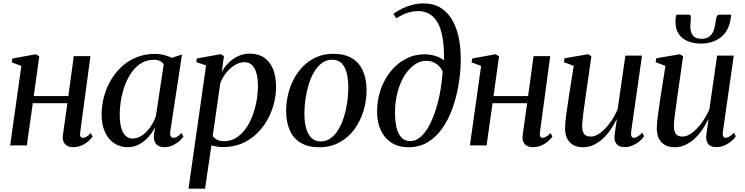

<svg xmlns="http://www.w3.org/2000/svg" viewBox="-20 -851 4360 1124"><path d="M449.5 -77Q447 -58.5 451.8 -51.2Q456.5 -44 464 -44Q473 -44 484.8 -50Q496.5 -56 511.5 -72L522.5 -51Q513.5 -39 497.5 -24.5Q481.5 -10 458.5 0.2Q435.5 10.5 406.5 10.5Q388.5 10.5 374.2 3.2Q360 -4 352.5 -19.8Q345 -35.5 348.5 -61.5L374.5 -247H172L137 0H39.5L105 -465L49 -486L53 -508.5L190 -533.5L210 -521L177.5 -288.5H380L412 -522.5H509.5Z M977 -83Q974 -61 979.8 -52.5Q985.5 -44 996 -44Q1005.5 -44 1017.2 -51Q1029 -58 1042.5 -72.5L1054 -51.5Q1047 -41.5 1031.5 -26.8Q1016 -12 993 -0.8Q970 10.5 941.5 10.5Q909.5 10.5 893.8 -8.5Q878 -27.5 881 -61.5L888.5 -108Q874 -77.5 850.2 -50.5Q826.5 -23.5 795.5 -6.5Q764.5 10.5 728.5 10.5Q682 10.5 647.5 -12.8Q613 -36 594 -79Q575 -122 575 -181.5Q575 -232 588.2 -283Q601.5 -334 627.5 -379.2Q653.5 -424.5 691.2 -459.8Q729 -495 778.2 -515.2Q827.5 -535.5 887 -535.5Q914 -535.5 939.5 -529.2Q965 -523 986 -512.5L1045.5 -532ZM938.5 -475.5Q930.5 -487 915.8 -494Q901 -501 880.5 -501Q840 -501 808 -481.8Q776 -462.5 752.2 -429.5Q728.5 -396.5 712.5 -354.8Q696.5 -313 688.8 -267.8Q681 -222.5 681 -179Q681 -130.5 690.5 -99.8Q700 -69 717 -54.5Q734 -40 756 -40Q778 -40 798.5 -50.5Q819 -61 837.2 -79.5Q855.5 -98 870 -122Q884.5 -146 893 -173Z M1083.5 253.5 1186.5 -468 1129 -487.5 1133 -509 1272.5 -534 1291 -522.5 1278 -429Q1294.5 -460.5 1319.5 -484.8Q1344.5 -509 1375.5 -523Q1406.5 -537 1440 -537Q1492 -537 1526.8 -513.2Q1561.5 -489.5 1578.8 -445.5Q1596 -401.5 1596 -341.5Q1596 -291 1582.5 -240.8Q1569 -190.5 1543 -145.5Q1517 -100.5 1479.5 -65.2Q1442 -30 1393.2 -10Q1344.5 10 1285.5 10Q1268.5 10 1251 7.2Q1233.5 4.5 1217.5 0.5L1180.5 253.5ZM1225 -54Q1235 -41 1251.8 -32.8Q1268.5 -24.5 1292 -24.5Q1331.5 -24.5 1363 -44.5Q1394.5 -64.5 1418.5 -98Q1442.5 -131.5 1458.2 -173.5Q1474 -215.5 1482 -260.8Q1490 -306 1490 -348.5Q1490 -392.5 1481 -423.5Q1472 -454.5 1454.5 -470.8Q1437 -487 1411 -487Q1383 -487 1354.5 -469.8Q1326 -452.5 1303.5 -424.2Q1281 -396 1269.5 -363.5Z M1931.5 -536Q1996 -536 2039 -510.8Q2082 -485.5 2103.8 -438Q2125.5 -390.5 2126 -323Q2126 -259.5 2107.2 -199.5Q2088.5 -139.5 2053 -92Q2017.5 -44.5 1966 -16.8Q1914.5 11 1849 11Q1785 11 1741.8 -14.2Q1698.5 -39.5 1677 -87.2Q1655.5 -135 1655 -200.5Q1655 -265.5 1674 -325.8Q1693 -386 1728.8 -433.5Q1764.5 -481 1816 -508.5Q1867.5 -536 1931.5 -536ZM1924.5 -501.5Q1891 -501.5 1864.8 -482.2Q1838.5 -463 1819 -430Q1799.5 -397 1787 -356Q1774.5 -315 1768.2 -271Q1762 -227 1762 -186Q1762 -131.5 1773.5 -95.2Q1785 -59 1806.2 -41Q1827.5 -23 1857.5 -23Q1890.5 -23 1916.8 -42.5Q1943 -62 1962.2 -94.8Q1981.5 -127.5 1994 -168.2Q2006.5 -209 2012.8 -252.5Q2019 -296 2019 -336.5Q2019 -385.5 2009.8 -422.5Q2000.5 -459.5 1980 -480.5Q1959.5 -501.5 1924.5 -501.5Z M2371 11Q2312.5 11 2271.5 -15.5Q2230.5 -42 2209 -89Q2187.5 -136 2187.5 -197.5Q2187.5 -266 2208.5 -326.5Q2229.5 -387 2267.2 -433.5Q2305 -480 2355.5 -506.5Q2406 -533 2465 -533Q2498.5 -533 2529.5 -523.2Q2560.5 -513.5 2579 -498Q2580.5 -573.5 2571.2 -628.2Q2562 -683 2542.5 -717.8Q2523 -752.5 2494.2 -769.2Q2465.5 -786 2428 -786Q2396 -786 2365.2 -775.8Q2334.5 -765.5 2300.5 -744L2283 -769.5Q2308 -788.5 2337.2 -802.2Q2366.5 -816 2396.8 -823.5Q2427 -831 2457.5 -831Q2521.5 -831 2564.5 -802.2Q2607.5 -773.5 2633.2 -723.8Q2659 -674 2669.2 -611Q2679.5 -548 2677 -479Q2675 -412.5 2662.5 -343.5Q2650 -274.5 2626.8 -211.2Q2603.5 -148 2567.8 -97.8Q2532 -47.5 2483.2 -18.2Q2434.5 11 2371 11ZM2382 -25Q2414.5 -25 2442.5 -49.8Q2470.5 -74.5 2493 -116.8Q2515.5 -159 2532 -212Q2548.5 -265 2558.5 -322.5Q2568.5 -380 2571 -434.5Q2564 -449.5 2550.5 -463.5Q2537 -477.5 2518 -486.2Q2499 -495 2475.5 -495Q2445.5 -495 2418.2 -479.5Q2391 -464 2368 -436.2Q2345 -408.5 2328 -370.5Q2311 -332.5 2301.8 -286.8Q2292.5 -241 2292.5 -190.5Q2292.5 -144 2301 -106.2Q2309.5 -68.5 2329.2 -46.8Q2349 -25 2382 -25Z M3141 -77Q3138.5 -58.5 3143.2 -51.2Q3148 -44 3155.5 -44Q3164.5 -44 3176.2 -50Q3188 -56 3203 -72L3214 -51Q3205 -39 3189 -24.5Q3173 -10 3150 0.2Q3127 10.5 3098 10.5Q3080 10.5 3065.8 3.2Q3051.5 -4 3044 -19.8Q3036.5 -35.5 3040 -61.5L3066 -247H2863.5L2828.5 0H2731L2796.5 -465L2740.5 -486L2744.5 -508.5L2881.5 -533.5L2901.5 -521L2869 -288.5H3071.5L3103.5 -522.5H3201Z M3392.5 11Q3360.5 11 3337.2 -1.5Q3314 -14 3301 -38.5Q3288 -63 3288 -100.5Q3288 -114.5 3290.2 -138.5Q3292.5 -162.5 3296.2 -189.8Q3300 -217 3303.8 -241.5Q3307.5 -266 3309.5 -281L3338.5 -465.5L3281 -487L3285 -510L3423.5 -533.5L3442 -521.5L3407.5 -280.5Q3405.5 -262.5 3402 -239.2Q3398.5 -216 3395.5 -192.5Q3392.5 -169 3390.2 -148.8Q3388 -128.5 3388 -116.5Q3388 -93 3393.5 -78.5Q3399 -64 3410.2 -57.8Q3421.5 -51.5 3438.5 -51.5Q3465 -51.5 3494 -73Q3523 -94.5 3550 -131Q3577 -167.5 3596 -212L3641 -525.5H3738.5L3675 -81Q3672.5 -63.5 3676.5 -53.8Q3680.5 -44 3690.5 -44Q3700 -44 3712.5 -51.2Q3725 -58.5 3740 -74L3750.5 -53Q3742.5 -40.5 3725.8 -25.8Q3709 -11 3686.2 -0.5Q3663.5 10 3636.5 10Q3603 10 3589.8 -7.5Q3576.5 -25 3577 -49Q3577 -52.5 3578.5 -64.2Q3580 -76 3582.2 -92Q3584.5 -108 3587 -124.2Q3589.5 -140.5 3591 -152L3589.5 -152.5Q3573.5 -119.5 3553 -90Q3532.5 -60.5 3507.8 -38Q3483 -15.5 3454.2 -2.2Q3425.5 11 3392.5 11Z M3929.5 11Q3897.5 11 3874.2 -1.5Q3851 -14 3838 -38.5Q3825 -63 3825 -100.5Q3825 -114.5 3827.2 -138.5Q3829.5 -162.5 3833.2 -189.8Q3837 -217 3840.8 -241.5Q3844.5 -266 3846.5 -281L3875.5 -465.5L3818 -487L3822 -510L3960.5 -533.5L3979 -521.5L3944.5 -280.5Q3942.5 -262.5 3939 -239.2Q3935.5 -216 3932.5 -192.5Q3929.5 -169 3927.2 -148.8Q3925 -128.5 3925 -116.5Q3925 -93 3930.5 -78.5Q3936 -64 3947.2 -57.8Q3958.5 -51.5 3975.5 -51.5Q4002 -51.5 4031 -73Q4060 -94.5 4087 -131Q4114 -167.5 4133 -212L4178 -525.5H4275.5L4212 -81Q4209.5 -63.5 4213.5 -53.8Q4217.5 -44 4227.5 -44Q4237 -44 4249.5 -51.2Q4262 -58.5 4277 -74L4287.5 -53Q4279.5 -40.5 4262.8 -25.8Q4246 -11 4223.2 -0.5Q4200.5 10 4173.5 10Q4140 10 4126.8 -7.5Q4113.5 -25 4114 -49Q4114 -52.5 4115.5 -64.2Q4117 -76 4119.2 -92Q4121.5 -108 4124 -124.2Q4126.5 -140.5 4128 -152L4126.5 -152.5Q4110.5 -119.5 4090 -90Q4069.5 -60.5 4044.8 -38Q4020 -15.5 3991.2 -2.2Q3962.5 11 3929.5 11ZM4013 -765Q4021.5 -765 4023.2 -757.2Q4025 -749.5 4024 -737.5Q4024 -730 4022.8 -720.2Q4021.5 -710.5 4021.5 -703Q4019.5 -669.5 4034 -646.8Q4048.5 -624 4086.5 -624Q4117 -624 4134 -638Q4151 -652 4159 -675.5Q4167 -699 4169.5 -727.5Q4171 -742.5 4176 -753.8Q4181 -765 4191.5 -765H4260Q4260 -761 4259.5 -755.8Q4259 -750.5 4257 -739Q4245.5 -668 4199 -632Q4152.5 -596 4083 -596Q4038.5 -596 4004 -611Q3969.5 -626 3950.8 -656.2Q3932 -686.5 3934.5 -733Q3935 -741 3936.2 -749.2Q3937.5 -757.5 3940 -765Z"/></svg>

Font: Merriweather 96pt
Style: Italic
Weight: 400
Italic angle: -7.8°
Version: Version 2.101